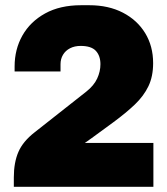

<svg xmlns="http://www.w3.org/2000/svg" viewBox="-20 -716 640 736"><path d="M33 0V-36Q33 -93 50.5 -133.5Q68 -174 113 -209L311 -365Q340 -388 352.5 -415Q365 -442 365 -470Q365 -502 347.5 -521Q330 -540 289 -540Q266 -540 248.5 -531Q231 -522 221.5 -506Q212 -490 212 -470Q212 -463 212 -456Q212 -449 212 -442H36Q36 -447 36 -452Q36 -457 36 -461Q36 -527 66 -580Q96 -633 153 -664.5Q210 -696 291 -696H322Q396 -696 451 -667.5Q506 -639 536.5 -589Q567 -539 567 -474Q567 -423 549 -385.5Q531 -348 497 -315.5Q463 -283 414 -247L332 -187Q328 -184 323.5 -181Q319 -178 314.5 -174.5Q310 -171 305 -168H568V0Z"/></svg>

Font: Chivo Mono Black
Style: Regular
Weight: 900
Designer: Hector Gatti
Foundry: Omnibus-Type
Version: Version 1.008